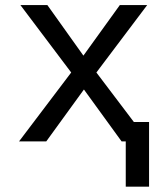

<svg xmlns="http://www.w3.org/2000/svg" viewBox="-20 -548 640 744"><path d="M303.2 -332.5 163.6 -528.3H59.1L255.9 -267.1L53.7 0H159.2L305.2 -201.2L451.2 0H555.7L353.5 -267.1L550.3 -528.3H444.3ZM557.6 175.3V-75.2H467.3V175.3Z"/></svg>

Font: RobotoMono Nerd Font
Style: Regular
Weight: 400
Monospace: yes
Designer: Google
Version: Version 3.000;Nerd Fonts 3.2.1